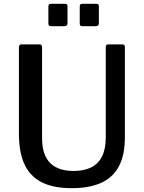

<svg xmlns="http://www.w3.org/2000/svg" viewBox="-20 -974 753 1004"><path d="M633 -256Q633 -162 601 -103Q569 -44 507 -17Q445 10 356 10Q258 10 197 -21.5Q136 -53 107.5 -116Q79 -179 79 -273V-726Q79 -742 92 -742H187Q200 -742 200 -727V-252Q200 -164 242 -122Q284 -80 365 -80Q418 -80 455.5 -98Q493 -116 513 -155Q533 -194 533 -255V-727Q533 -742 545 -742H621Q633 -742 633 -728V-256ZM333 -941V-854Q333 -845 329 -841Q325 -837 314 -837H249Q239 -837 236 -840.5Q233 -844 233 -852V-940Q233 -954 245 -954H321Q333 -954 333 -941ZM497 -941V-854Q497 -845 493 -841Q489 -837 478 -837H413Q403 -837 400 -840.5Q397 -844 397 -852V-940Q397 -954 409 -954H485Q497 -954 497 -941Z"/></svg>

Font: Libre Franklin Thin Medium
Style: Regular
Weight: 500
Version: Version 3.000